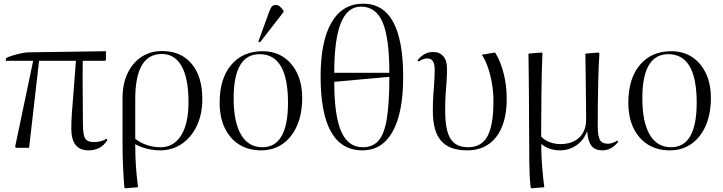

<svg xmlns="http://www.w3.org/2000/svg" viewBox="-20 -802 3923 1042"><path d="M460 14Q367 14 367 -104Q367 -141 370 -187.5Q373 -234 379 -302Q385 -370 392 -472H192L138 0H68L62 -5L160 -472H11L13 -487Q26 -494 49.5 -501Q73 -508 96.5 -513Q120 -518 133 -518L555 -524V-477L550 -472H429Q428 -365 429 -284Q430 -203 430 -130Q430 -71 442 -51Q454 -31 489 -31Q531 -31 558 -49L563 -42Q529 14 460 14Z M661 220 655 216Q651 172 648 107.5Q645 43 645 -22V-270Q645 -346 672 -403.5Q699 -461 747.5 -493Q796 -525 860 -525Q962 -525 1020 -456Q1078 -387 1078 -264Q1078 -183 1048.5 -120Q1019 -57 967 -21.5Q915 14 849 14Q813 14 777 5Q741 -4 715 -19H714Q714 44 717.5 97.5Q721 151 729 214ZM851 -3Q923 -3 963 -67Q1003 -131 1003 -248Q1003 -376 966 -442.5Q929 -509 858 -509Q714 -509 714 -264V-49Q741 -27 777 -15Q813 -3 851 -3Z M1397 14Q1328 14 1277.5 -18Q1227 -50 1199.5 -108Q1172 -166 1172 -245Q1172 -375 1234.5 -449.5Q1297 -524 1405 -524Q1470 -524 1518 -492.5Q1566 -461 1593 -404Q1620 -347 1620 -270Q1620 -184 1592 -120Q1564 -56 1514 -21Q1464 14 1397 14ZM1404 -3Q1543 -3 1543 -245Q1543 -508 1389 -508Q1248 -508 1248 -269Q1248 -140 1288 -71.5Q1328 -3 1404 -3ZM1391 -572 1382 -576 1440 -736Q1448 -758 1455 -766.5Q1462 -775 1477 -775Q1488 -775 1497.5 -768Q1507 -761 1519 -743V-737Z M1947 14Q1720 14 1720 -387Q1720 -579 1779.5 -680.5Q1839 -782 1951 -782Q2168 -782 2168 -385Q2168 -190 2111 -88Q2054 14 1947 14ZM1794 -407H2093Q2093 -596 2056.5 -681Q2020 -766 1939 -766Q1866 -766 1830 -677.5Q1794 -589 1794 -407ZM1949 -3Q2003 -3 2034.5 -39Q2066 -75 2079.5 -159Q2093 -243 2093 -385L1794 -358Q1794 -175 1831.5 -89Q1869 -3 1949 -3Z M2516 14Q2419 14 2374 -37.5Q2329 -89 2329 -200Q2329 -248 2331.5 -283.5Q2334 -319 2336.5 -352Q2339 -385 2339 -426Q2339 -485 2299 -485Q2277 -485 2252 -468L2246 -475Q2282 -520 2331 -520Q2366 -520 2386 -496.5Q2406 -473 2406 -431Q2406 -389 2403.5 -358Q2401 -327 2398.5 -291.5Q2396 -256 2396 -201Q2396 -95 2425 -49Q2454 -3 2520 -3Q2593 -3 2625.5 -62.5Q2658 -122 2658 -255Q2658 -301 2650 -348.5Q2642 -396 2627.5 -437.5Q2613 -479 2595 -505L2666 -517L2670 -512Q2698 -466 2714 -401Q2730 -336 2730 -266Q2730 -133 2673.5 -59.5Q2617 14 2516 14Z M2865 220 2860 216Q2856 181 2854.5 149.5Q2853 118 2852.5 75Q2852 32 2852 -37Q2852 -53 2851.5 -92.5Q2851 -132 2851 -184Q2851 -236 2850.5 -290.5Q2850 -345 2849.5 -393Q2849 -441 2848.5 -473Q2848 -505 2848 -511L2919 -517L2924 -512Q2922 -472 2920.5 -415Q2919 -358 2918.5 -295Q2918 -232 2917.5 -171Q2917 -110 2917 -61Q2934 -42 2962 -31Q2990 -20 3020 -20Q3086 -20 3123.5 -55.5Q3161 -91 3161 -153Q3161 -177 3160.5 -217Q3160 -257 3159.5 -304Q3159 -351 3158.5 -395Q3158 -439 3157.5 -470.5Q3157 -502 3157 -511L3228 -517L3233 -512Q3229 -448 3227 -376Q3225 -304 3224.5 -236.5Q3224 -169 3224 -117Q3224 -63 3236 -42.5Q3248 -22 3279 -22Q3303 -22 3330 -39L3335 -32Q3298 14 3249 14Q3210 14 3190.5 -10Q3171 -34 3167 -87H3165Q3147 -40 3107.5 -13Q3068 14 3018 14Q2989 14 2962 4.5Q2935 -5 2919 -20H2918Q2917 11 2919 51.5Q2921 92 2925 134.5Q2929 177 2934 214Z M3615 14Q3546 14 3495.5 -18Q3445 -50 3417.5 -108Q3390 -166 3390 -245Q3390 -375 3452.5 -449.5Q3515 -524 3623 -524Q3688 -524 3736 -492.5Q3784 -461 3811 -404Q3838 -347 3838 -270Q3838 -184 3810 -120Q3782 -56 3732 -21Q3682 14 3615 14ZM3622 -3Q3761 -3 3761 -245Q3761 -508 3607 -508Q3466 -508 3466 -269Q3466 -140 3506 -71.5Q3546 -3 3622 -3Z"/></svg>

Font: Literata 72pt Light
Style: Regular
Weight: 300
Designer: Latin by Veronika Burian and Jose Scaglione. Greek by Irene Vlachou. Cyrillic by Vera Evstafieva.
Foundry: TypeTogether
Version: Version 3.002